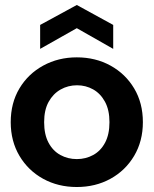

<svg xmlns="http://www.w3.org/2000/svg" viewBox="-20 -738 616 770"><path d="M288 12Q213 12 153 -21Q93 -54 58 -113Q23 -172 23 -248Q23 -325 58 -383.5Q93 -442 153.5 -475Q214 -508 288 -508Q363 -508 423 -475Q483 -442 518 -383.5Q553 -325 553 -248Q553 -172 518 -113Q483 -54 423 -21Q363 12 288 12ZM288 -100Q324 -100 354 -116.5Q384 -133 401.5 -166Q419 -199 419 -248Q419 -297 401 -330Q383 -363 353.5 -379.5Q324 -396 289 -396Q253 -396 223 -379Q193 -362 175 -329.5Q157 -297 157 -248Q157 -199 174.5 -166Q192 -133 222 -116.5Q252 -100 288 -100ZM141 -542V-638L288 -718L434 -638V-542L288 -625Z"/></svg>

Font: Host Grotesk Light
Style: Bold
Weight: 700
Version: Version 1.003